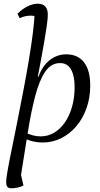

<svg xmlns="http://www.w3.org/2000/svg" viewBox="-20 -754 539 1032"><path d="M43 258Q24 258 18.5 249Q13 240 13 222Q13 208 21 162Q29 116 43 48.5Q57 -19 73 -100Q89 -181 105.5 -266.5Q122 -352 135.5 -433.5Q149 -515 157.5 -583Q166 -651 166 -697L181 -664Q180 -666 167.5 -668Q155 -670 148 -670Q133 -670 117 -667Q101 -664 86 -656L74 -680Q100 -706 128.5 -720Q157 -734 182 -734Q210 -734 223.5 -719Q237 -704 237 -675Q237 -656 232 -619.5Q227 -583 219.5 -539.5Q212 -496 204.5 -454.5Q197 -413 191 -382.5Q185 -352 183 -342H187Q208 -400 247.5 -431Q287 -462 336 -462Q398 -462 431.5 -419Q465 -376 465 -294Q465 -230 445.5 -174Q426 -118 391 -76.5Q356 -35 309.5 -11.5Q263 12 209 12Q184 12 159 6.5Q134 1 111 -11L101 -47Q134 -33 154.5 -27Q175 -21 198 -21Q238 -21 271.5 -41Q305 -61 329.5 -97Q354 -133 367.5 -181Q381 -229 381 -285Q381 -326 372.5 -355Q364 -384 347 -399.5Q330 -415 303 -415Q254 -415 222.5 -368Q191 -321 169 -237Q147 -153 129 -40Q111 73 90 205L86 156L106 243Q94 250 76 254Q58 258 43 258Z"/></svg>

Font: Petrona
Style: Italic
Weight: 400
Italic angle: -9°
Designer: Ringo R. Seeber
Foundry: Ringo R. Seeber
Version: Version 2.001; ttfautohint (v1.8.3)